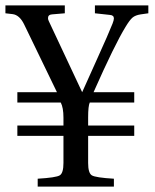

<svg xmlns="http://www.w3.org/2000/svg" viewBox="-22 -688 572 708"><path d="M-2 -639V-668H217V-639L170 -635Q155 -634 155 -621Q155 -616 158 -610L281 -348Q295 -380 336.5 -471.5Q378 -563 393 -601Q398 -614 398 -620Q398 -632 383 -633L328 -639V-668H525V-639L497 -635Q477 -632 466.5 -623Q456 -614 441 -589Q401 -524 323 -348H473V-310H309Q303 -297 303 -255V-225H473V-187H303V-87Q303 -50 316.5 -41.5Q330 -33 398 -29V0H117V-29Q185 -33 198.5 -41.5Q212 -50 212 -87V-187H42V-225H212V-254Q212 -291 202 -310H42V-348H188L67 -598Q50 -633 24 -636Z"/></svg>

Font: Heuristica
Style: Regular
Weight: 400
Version: Version 1.0.1 ; ttfautohint (v1.4.1)